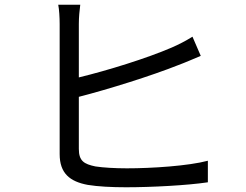

<svg xmlns="http://www.w3.org/2000/svg" viewBox="-20 -789 1040 811"><path d="M319 -769H226C230 -749 232 -715 232 -688C232 -635 232 -234 232 -138C232 -57 275 -22 351 -8C393 -1 452 2 512 2C621 2 771 -6 858 -19V-110C775 -88 621 -78 516 -78C466 -78 415 -81 383 -86C335 -96 313 -109 313 -160V-380C438 -412 620 -469 733 -514C763 -525 799 -541 828 -553L793 -634C764 -616 735 -601 705 -588C601 -543 433 -491 313 -462V-688C313 -716 316 -746 319 -769Z"/></svg>

Font: Noto Sans CJK HK
Style: Regular
Weight: 400
Designer: Ryoko NISHIZUKA 西塚涼子 (kana, bopomofo & ideographs); Paul D. Hunt (Latin, Greek & Cyrillic); Sandoll Communications 산돌커뮤니
Foundry: Adobe
Version: Version 2.004;hotconv 1.0.118;makeotfexe 2.5.65603